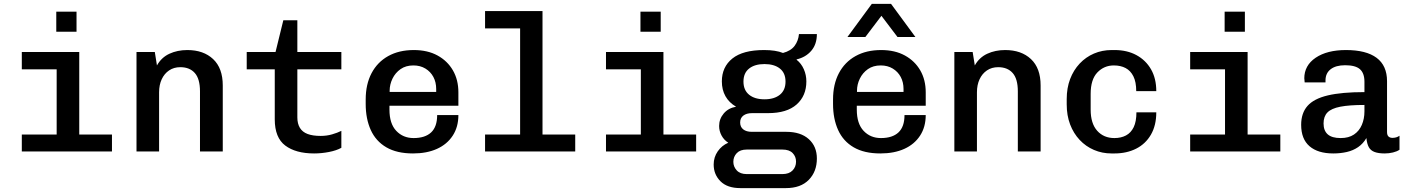

<svg xmlns="http://www.w3.org/2000/svg" viewBox="-20 -778 7240 986"><path d="M271 0V-422H92V-511H387V0ZM92 0V-87H555V0ZM269 -615V-718H373V-615Z M681 0V-511H775L786 -442Q809 -483 850 -502Q891 -521 942 -521Q1025 -521 1074.5 -474.5Q1124 -428 1124 -339V0H1007V-309Q1007 -373 980.5 -403Q954 -433 906 -433Q873 -433 848.5 -416.5Q824 -400 810.5 -371Q797 -342 797 -304V0Z M1593 10Q1499 10 1445 -30.5Q1391 -71 1391 -165V-422H1247V-511H1395L1435 -674H1507V-511H1733V-422H1507V-175Q1507 -143 1520 -121.5Q1533 -100 1559.5 -90Q1586 -80 1627 -80Q1658 -80 1685.5 -88Q1713 -96 1733 -106V-19Q1708 -5 1669.5 2.5Q1631 10 1593 10Z M2101 10Q2018 10 1964 -21.5Q1910 -53 1884 -110.5Q1858 -168 1858 -244V-267Q1858 -345 1888 -402Q1918 -459 1973.5 -490Q2029 -521 2105 -521Q2176 -521 2227 -493Q2278 -465 2306 -416.5Q2334 -368 2334 -304V-235H1980V-215Q1980 -143 2015 -106Q2050 -69 2104 -69Q2163 -69 2194 -98Q2225 -127 2225 -187H2334Q2334 -126 2305 -81.5Q2276 -37 2224 -13.5Q2172 10 2101 10ZM1981 -306H2220V-321Q2220 -356 2205.5 -383Q2191 -410 2164.5 -426Q2138 -442 2103 -442Q2064 -442 2037 -423Q2010 -404 1995.5 -374Q1981 -344 1981 -312Z M2651 0V-632H2471V-721H2766V0ZM2471 0V-87H2934V0Z M3271 0V-422H3092V-511H3387V0ZM3092 0V-87H3555V0ZM3269 -615V-718H3373V-615Z M3782 188Q3715 188 3680 153Q3645 118 3645 67Q3645 29 3666 -1Q3687 -31 3720 -45Q3698 -59 3685.5 -82Q3673 -105 3673 -131Q3673 -167 3696.5 -195Q3720 -223 3760 -230Q3724 -251 3705.5 -284Q3687 -317 3687 -360Q3687 -434 3741 -477.5Q3795 -521 3904 -521Q3964 -521 4001 -506Q4042 -517 4061 -543Q4080 -569 4083 -603H4175Q4175 -551 4146.5 -517.5Q4118 -484 4071 -473V-471Q4095 -452 4108 -422.5Q4121 -393 4121 -360Q4121 -286 4071 -241.5Q4021 -197 3924 -197H3842Q3814 -197 3797.5 -184.5Q3781 -172 3781 -149Q3781 -126 3797 -113.5Q3813 -101 3841 -101H4018Q4092 -101 4133.5 -63.5Q4175 -26 4175 36Q4175 103 4133.5 145.5Q4092 188 4016 188ZM3815 116H3998Q4032 116 4050 97.5Q4068 79 4068 52Q4068 26 4050.5 8Q4033 -10 3998 -10H3815Q3781 -10 3763.5 8.5Q3746 27 3746 53Q3746 78 3763.5 97Q3781 116 3815 116ZM3906 -268Q3956 -268 3985 -291.5Q4014 -315 4014 -359Q4014 -403 3985 -426Q3956 -449 3906 -449Q3856 -449 3827 -426Q3798 -403 3798 -359Q3798 -315 3827 -291.5Q3856 -268 3906 -268Z M4501 10Q4418 10 4364 -21.5Q4310 -53 4284 -110.5Q4258 -168 4258 -244V-267Q4258 -345 4288 -402Q4318 -459 4373.5 -490Q4429 -521 4505 -521Q4576 -521 4627 -493Q4678 -465 4706 -416.5Q4734 -368 4734 -304V-235H4380V-215Q4380 -143 4415 -106Q4450 -69 4504 -69Q4563 -69 4594 -98Q4625 -127 4625 -187H4734Q4734 -126 4705 -81.5Q4676 -37 4624 -13.5Q4572 10 4501 10ZM4381 -306H4620V-321Q4620 -356 4605.5 -383Q4591 -410 4564.5 -426Q4538 -442 4503 -442Q4464 -442 4437 -423Q4410 -404 4395.5 -374Q4381 -344 4381 -312ZM4332 -588 4457 -758H4556L4681 -588H4589L4470 -745H4543L4424 -588Z M4881 0V-511H4975L4986 -442Q5009 -483 5050 -502Q5091 -521 5142 -521Q5225 -521 5274.5 -474.5Q5324 -428 5324 -339V0H5207V-309Q5207 -373 5180.5 -403Q5154 -433 5106 -433Q5073 -433 5048.5 -416.5Q5024 -400 5010.5 -371Q4997 -342 4997 -304V0Z M5688 10Q5640 10 5598 -8Q5556 -26 5524.5 -59.5Q5493 -93 5475.5 -139Q5458 -185 5458 -242V-269Q5458 -326 5475.5 -372Q5493 -418 5524.5 -451.5Q5556 -485 5598 -503Q5640 -521 5689 -521H5704Q5768 -521 5816 -495Q5864 -469 5891 -422Q5918 -375 5918 -310H5815Q5815 -357 5800.5 -386Q5786 -415 5760.5 -428.5Q5735 -442 5700 -442Q5650 -442 5615.5 -406Q5581 -370 5581 -296V-215Q5581 -144 5614.5 -106.5Q5648 -69 5703 -69Q5737 -69 5762.5 -82.5Q5788 -96 5802 -125Q5816 -154 5816 -201H5918Q5918 -134 5890.5 -86.5Q5863 -39 5814.5 -14.5Q5766 10 5703 10Z M6271 0V-422H6092V-511H6387V0ZM6092 0V-87H6555V0ZM6269 -615V-718H6373V-615Z M6827 10Q6748 10 6705 -27Q6662 -64 6662 -137Q6662 -197 6694.5 -234Q6727 -271 6798.5 -288Q6870 -305 6987 -305V-358Q6987 -402 6964 -422.5Q6941 -443 6888 -443Q6840 -443 6813.5 -422.5Q6787 -402 6787 -365V-355H6680Q6679 -368 6678.5 -372.5Q6678 -377 6678 -376.5Q6678 -376 6678 -374.5Q6678 -373 6678 -375Q6678 -442 6736.5 -481.5Q6795 -521 6892 -521Q6996 -521 7049.5 -481Q7103 -441 7103 -361V-100Q7103 -84 7110.5 -77Q7118 -70 7131 -70Q7152 -70 7167 -81V-9Q7154 0 7133.5 5Q7113 10 7091 10Q7059 10 7039 2.5Q7019 -5 7009.5 -22Q7000 -39 6997 -69Q6980 -40 6954.5 -22.5Q6929 -5 6896.5 2.5Q6864 10 6827 10ZM6865 -69Q6906 -69 6933 -87Q6960 -105 6973.5 -136.5Q6987 -168 6987 -206V-239Q6909 -239 6863 -230Q6817 -221 6797 -200.5Q6777 -180 6777 -144Q6777 -107 6798.5 -88Q6820 -69 6865 -69Z"/></svg>

Font: Chivo Mono Medium
Style: Regular
Weight: 500
Monospace: yes
Designer: Hector Gatti
Foundry: Omnibus-Type
Version: Version 1.008